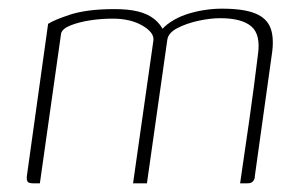

<svg xmlns="http://www.w3.org/2000/svg" viewBox="-20 -423 696 443"><path d="M57 0Q47 0 44 -3.5Q41 -7 42 -17L91 -368Q99 -373 111 -378Q123 -383 141 -389Q159 -395 184.5 -398.5Q210 -402 245 -402Q276 -402 298.5 -396.5Q321 -391 336 -379Q351 -367 359 -349H349Q358 -362 374 -372.5Q390 -383 409 -389.5Q428 -396 449.5 -399.5Q471 -403 492 -403Q542 -403 569 -392Q596 -381 604.5 -357.5Q613 -334 607 -296L568 -17Q568 -11 565.5 -7Q563 -3 559.5 -1.5Q556 0 550 0H534Q545 -74 555.5 -148Q566 -222 575 -296Q582 -343 560 -362Q538 -381 488 -381Q465 -381 437.5 -375Q410 -369 389 -358Q368 -347 366 -331L319 0H287L334 -330Q336 -348 308.5 -364Q281 -380 240 -380Q213 -380 187.5 -376Q162 -372 143 -364.5Q124 -357 121 -346L72 0Z"/></svg>

Font: Genos ExtraLight
Style: Italic
Weight: 250
Italic angle: -8°
Designer: Robert E. Leuschke
Foundry: Robert E. Leuschke
Version: Version 1.010